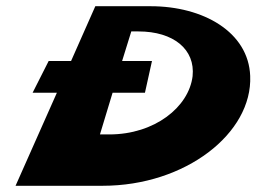

<svg xmlns="http://www.w3.org/2000/svg" viewBox="-20 -597 824 617"><path d="M208.4 -401H136.4L84.8 -299H162.8L30 0H310C576 0 791.9 -169 784 -353C778.6 -494 633.3 -577 464.3 -577H286.3ZM372.4 -401 401.9 -496H424.9C537.9 -496 608 -438 598.9 -352C586.7 -253 477.2 -165 331.2 -165H301.2L341.8 -299H445.8L468.4 -401Z"/></svg>

Font: Hussar Milosc
Style: Obl
Weight: 700
Foundry: Cannot Into Space Fonts
Version: Version 1.02